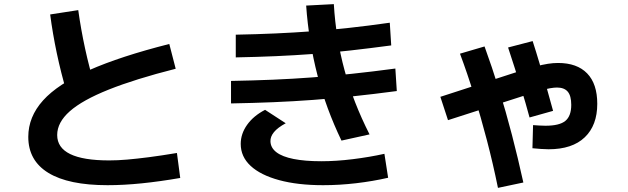

<svg xmlns="http://www.w3.org/2000/svg" viewBox="-20 -840 3040 930"><path d="M501 57Q312 57 214.5 -2.5Q117 -62 117 -177Q117 -274 188.5 -353.5Q260 -433 411.5 -500Q563 -567 800 -627L831 -507Q634 -457 506.5 -406Q379 -355 318 -301Q257 -247 257 -186Q257 -63 509 -63Q550 -63 596 -67Q642 -71 700.5 -78.5Q759 -86 837 -99L853 22Q755 39 667 48Q579 57 501 57ZM304 -389Q275 -488 255 -583Q235 -678 223 -770L359 -791Q372 -698 392 -605.5Q412 -513 440 -421Z M1634 -159Q1597 -236 1568 -314.5Q1539 -393 1518 -474.5Q1497 -556 1483 -641Q1469 -726 1463 -813L1597 -820Q1602 -736 1615 -656.5Q1628 -577 1649 -499.5Q1670 -422 1700 -345Q1730 -268 1770 -189ZM1545 57Q1422 57 1332 32.5Q1242 8 1194 -36.5Q1146 -81 1146 -143Q1146 -192 1177 -235.5Q1208 -279 1264 -308L1364 -243Q1325 -222 1307 -200Q1289 -178 1290 -155Q1291 -124 1319 -102.5Q1347 -81 1402 -70Q1457 -59 1536 -59Q1608 -59 1689 -69Q1770 -79 1842 -95L1860 21Q1786 38 1705 47.5Q1624 57 1545 57ZM1122 -672Q1223 -674 1313.5 -678Q1404 -682 1491.5 -688.5Q1579 -695 1671 -705Q1763 -715 1868 -730L1875 -620Q1770 -606 1677 -595.5Q1584 -585 1495.5 -578.5Q1407 -572 1316 -568Q1225 -564 1122 -562ZM1099 -448Q1206 -450 1302 -454Q1398 -458 1491.5 -465Q1585 -472 1684 -482.5Q1783 -493 1895 -508L1902 -399Q1789 -384 1689.5 -373.5Q1590 -363 1495.5 -356Q1401 -349 1304 -345Q1207 -341 1099 -339Z M2637 -117Q2620 -117 2600 -118.5Q2580 -120 2559 -122L2562 -234Q2576 -233 2592 -232Q2608 -231 2622 -231Q2690 -231 2718.5 -254.5Q2747 -278 2747 -332Q2747 -376 2730 -396Q2713 -416 2678 -416Q2664 -416 2644 -412.5Q2624 -409 2594 -400.5Q2564 -392 2520 -377L2150 -258L2113 -371L2483 -491Q2536 -508 2572 -517.5Q2608 -527 2634 -531Q2660 -535 2683 -535Q2775 -535 2824 -484.5Q2873 -434 2873 -337Q2873 -233 2812.5 -175Q2752 -117 2637 -117ZM2392 70Q2368 -48 2338.5 -160.5Q2309 -273 2276.5 -378.5Q2244 -484 2208 -580L2327 -615Q2363 -516 2396.5 -408.5Q2430 -301 2459.5 -187.5Q2489 -74 2515 44ZM2545 -271Q2528 -335 2501.5 -421Q2475 -507 2441 -610L2560 -641Q2577 -589 2594 -531Q2611 -473 2628 -414.5Q2645 -356 2659 -303Z"/></svg>

Font: M PLUS 2 Thin
Style: Bold
Weight: 700
Version: Version 1.001